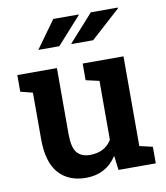

<svg xmlns="http://www.w3.org/2000/svg" viewBox="-85 -833 790 914"><g transform="rotate(-10 309.5 -376.0)"><path d="M257.8 10.3Q173.3 10.3 125.7 -43.2Q78.1 -96.7 78.1 -209.5V-433.1L19.5 -447.8V-528.3H210.9V-208.5Q210.9 -146 231.7 -119.9Q252.4 -93.8 295.4 -93.8Q366.7 -93.8 399.9 -148.4V-433.1L335.4 -447.8V-528.3H532.7V-94.7L595.7 -80.1V0H415.5L406.7 -69.3Q354.5 10.3 257.8 10.3ZM299.8 -628.9 298.8 -631.3 416 -761.7H546.4L547.4 -758.8L403.8 -628.9ZM357.4 -759.3 240.2 -628.9H138.7L234.4 -761.7H356.4Z"/></g></svg>

Font: Roboto Slab SemiBold
Style: Regular
Weight: 600
Designer: Google
Version: Version 2.001; ttfautohint (v1.8.3)